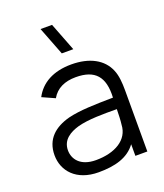

<svg xmlns="http://www.w3.org/2000/svg" viewBox="-145 -877 846 988"><g transform="rotate(-20 278.0 -382.5)"><path d="M78 -449.5 147 -418.5C173 -464.5 219.5 -485.5 279.5 -485.5C385 -485.5 430 -434 424 -321C325 -319.5 242.5 -318 177.5 -302C97 -280.5 40 -233.5 40 -145C40 -59 102 15 224.5 15C314 15 386.5 -4 430 -63.5V0H495.5V-335.5C495.5 -376 492.5 -416 479.5 -447C451 -517 379 -555 280.5 -555C181.5 -555 113 -516.5 78 -449.5ZM113.5 -145C113.5 -203.5 161 -229.5 207 -243C266.5 -259.5 350.5 -259 422.5 -258.5C422 -231.5 421 -197 418 -175C414.5 -92.5 336 -48.5 233 -48.5C146 -48.5 113.5 -98 113.5 -145ZM194.5 -780 254.5 -625H317.5L257.5 -780Z"/></g></svg>

Font: Eudonet
Style: Regular
Weight: 400
Designer: Mikhail Sharanda
Foundry: Mikhail Sharanda
Version: Version 4.503;Glyphs 3.1.2 (3151)